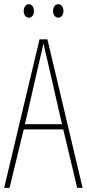

<svg xmlns="http://www.w3.org/2000/svg" viewBox="-20 -903 417 923"><path d="M94 -850C94 -833 103 -818 119 -818C133 -818 143 -831 143 -850C143 -869 133 -883 119 -883C103 -883 94 -867 94 -850ZM235 -851C235 -833 245 -818 260 -818C275 -818 285 -832 285 -851C285 -870 274 -883 260 -883C245 -883 235 -868 235 -851ZM351 0H377L208 -714H170L0 0H26L94 -281H284ZM208 -612 278 -306H100L170 -612C178 -646 183 -666 189 -695C195 -666 200 -645 208 -612Z"/></svg>

Font: Noto Sans Arabic ExtCond Thin
Style: Regular
Weight: 100
Width: 2
Designer: Monotype Design Team, Nadine Chahine, Nizar Qandah and Khaled Hosny
Foundry: Monotype Imaging Inc.
Version: Version 2.012